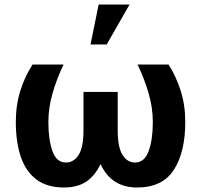

<svg xmlns="http://www.w3.org/2000/svg" viewBox="-20 -811 867 841"><path d="M260.7 10.3Q186 10.3 139.4 -24.9Q92.8 -60.1 71 -124.5Q49.3 -189 49.3 -276.4Q49.3 -351.1 69.3 -414.3Q89.4 -477.5 122.6 -528.3H258.3Q228 -464.8 210 -401.9Q191.9 -338.9 191.9 -276.4Q191.9 -199.2 209.7 -149.2Q227.5 -99.1 269 -99.1Q303.2 -99.1 324.5 -132.6Q345.7 -166 345.7 -239.3V-408.2H495.6V-239.3Q495.6 -166 516.6 -132.6Q537.6 -99.1 571.3 -99.1Q612.8 -99.1 631.1 -149.2Q649.4 -199.2 649.4 -276.4Q649.4 -338.9 631.1 -402.1Q612.8 -465.3 582.5 -528.3H718.3Q751 -477.5 771.2 -414.3Q791.5 -351.1 791.5 -276.4Q791.5 -145 741.7 -67.4Q691.9 10.3 580.6 10.3Q467.8 10.3 420.4 -92.3Q394.5 -38.6 356 -14.2Q317.4 10.3 260.7 10.3ZM376.5 -616.2 412.1 -791H547.4L447.3 -616.2Z"/></svg>

Font: Roboto Slab
Style: Bold
Weight: 700
Designer: Google
Version: Version 2.000; ttfautohint (v1.8.1.43-b0c9)